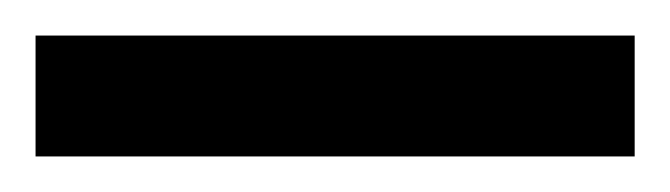

<svg xmlns="http://www.w3.org/2000/svg" viewBox="-21 70 377 108"><path d="M-1 90V158H336V90Z"/></svg>

Font: Noto Sans Devanagari Condensed Black
Style: Regular
Weight: 900
Width: 3
Designer: Jelle Bosma - Monotype Design Team
Foundry: Monotype Imaging Inc.
Version: Version 2.004